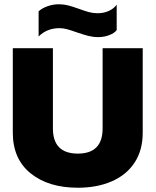

<svg xmlns="http://www.w3.org/2000/svg" viewBox="-20 -870 729 900"><path d="M341 -718Q313 -728 294.5 -733Q276 -738 259 -738Q200 -738 161 -699V-817Q176 -831 202 -840.5Q228 -850 256 -850Q278 -850 298 -845Q318 -840 349 -829Q376 -819 396 -813.5Q416 -808 437 -808Q467 -808 490.5 -819Q514 -830 527 -848V-729Q517 -715 492.5 -705.5Q468 -696 440 -696Q417 -696 395 -701.5Q373 -707 341 -718ZM40 -248V-644H228V-268Q228 -150 345 -150Q461 -150 461 -268V-644H649V-248Q649 -166 611 -108Q573 -50 504 -20Q435 10 345 10Q207 10 123.5 -57.5Q40 -125 40 -248Z"/></svg>

Font: Kanit Bold
Style: Regular
Weight: 700
Designer: Katatrad Team
Foundry: CadsonDemak
Version: Version 1.000